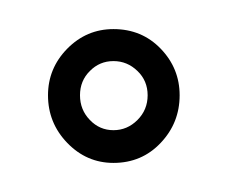

<svg xmlns="http://www.w3.org/2000/svg" viewBox="-20 -711 161 132"><path d="M58 -599Q77.5 -599 90.5 -612.8Q103.5 -626.5 103.5 -645.5Q103.5 -664 90.5 -677.5Q77.5 -691 58 -691Q39.5 -691 26.2 -677.5Q13 -664 13 -645.5Q13 -626.5 26.2 -612.8Q39.5 -599 58 -599ZM58 -621.5Q48.5 -621.5 41.8 -628.5Q35 -635.5 35 -645.5Q35 -655.5 41.8 -662.2Q48.5 -669 58 -669Q67.5 -669 74.5 -662.2Q81.5 -655.5 81.5 -645.5Q81.5 -635.5 74.5 -628.5Q67.5 -621.5 58 -621.5Z"/></svg>

Font: Anybody Condensed Light
Style: Regular
Weight: 300
Width: 3
Designer: Tyler Finck
Foundry: Etcetera Type Company
Version: Version 1.113;gftools[0.9.25]